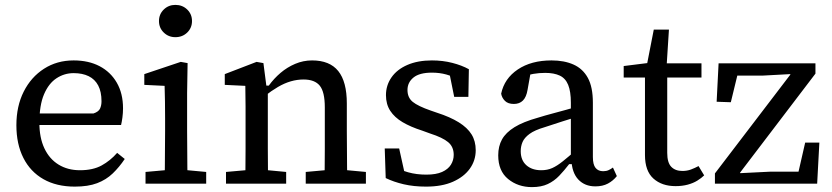

<svg xmlns="http://www.w3.org/2000/svg" viewBox="-20 -751 3400 785"><path d="M286 12Q211 12 157.5 -18.5Q104 -49 75.5 -105.5Q47 -162 47 -239Q47 -317 77 -376.5Q107 -436 160 -470Q213 -504 281 -504Q342 -504 387 -480.5Q432 -457 457.5 -413Q483 -369 483 -308Q483 -289 480.5 -270.5Q478 -252 475 -240H100V-287H362Q383 -294 389 -307Q395 -320 395 -337Q395 -376 381.5 -401.5Q368 -427 342.5 -439.5Q317 -452 281 -452Q243 -452 211 -431Q179 -410 160 -365.5Q141 -321 141 -249Q141 -188 161.5 -144.5Q182 -101 219.5 -78Q257 -55 307 -55Q360 -55 395.5 -74.5Q431 -94 459 -126L490 -101Q468 -68 441 -42Q414 -16 377 -2Q340 12 286 12Z M575 0V-48L687 -58H715L823 -48V0ZM653 0Q654 -30 654 -67Q654 -104 654.5 -143Q655 -182 655 -215V-267Q655 -305 654.5 -336Q654 -367 653 -400L570 -404V-448L719 -498L747 -493L745 -371V-215Q745 -182 745.5 -143Q746 -104 746 -67Q746 -30 747 0ZM697 -599Q669 -599 649.5 -618Q630 -637 630 -665Q630 -693 649.5 -712Q669 -731 697 -731Q726 -731 745.5 -712Q765 -693 765 -665Q765 -637 745.5 -618Q726 -599 697 -599Z M904 0V-48L1017 -58H1044L1150 -48V0ZM983 0Q983 -30 983.5 -67Q984 -104 984 -143Q984 -182 984 -215V-267Q984 -293 984 -315Q984 -337 983.5 -357.5Q983 -378 983 -400L899 -404V-448L1029 -498L1057 -493L1071 -385H1075V-215Q1075 -182 1075 -143Q1075 -104 1075.5 -67Q1076 -30 1076 0ZM1230 0V-48L1341 -58H1368L1476 -48V0ZM1307 0Q1307 -30 1307.5 -67Q1308 -104 1308 -142.5Q1308 -181 1308 -215V-312Q1308 -375 1287.5 -400.5Q1267 -426 1221 -426Q1195 -426 1169 -418.5Q1143 -411 1116.5 -395.5Q1090 -380 1062 -358L1055 -401H1079Q1100 -430 1127 -453Q1154 -476 1187 -490Q1220 -504 1256 -504Q1328 -504 1363 -460.5Q1398 -417 1398 -328V-215Q1398 -181 1398.5 -142.5Q1399 -104 1399 -67Q1399 -30 1400 0Z M1722 12Q1672 12 1631 2.5Q1590 -7 1557 -23L1553 -144H1612L1639 -22H1591V-72Q1615 -56 1649 -46.5Q1683 -37 1723 -37Q1763 -37 1787.5 -48Q1812 -59 1823.5 -77.5Q1835 -96 1835 -118Q1835 -151 1812 -170Q1789 -189 1739 -205L1706 -217Q1659 -232 1626 -251.5Q1593 -271 1575.5 -298Q1558 -325 1558 -362Q1558 -402 1580.5 -434.5Q1603 -467 1645.5 -485.5Q1688 -504 1746 -504Q1790 -504 1829 -494Q1868 -484 1897 -468L1895 -355H1837L1815 -464H1856V-423Q1832 -439 1804.5 -446.5Q1777 -454 1746 -454Q1695 -454 1670.5 -434Q1646 -414 1646 -383Q1646 -352 1667.5 -334.5Q1689 -317 1741 -299L1767 -290Q1820 -273 1855.5 -251Q1891 -229 1908 -201.5Q1925 -174 1925 -137Q1925 -95 1901 -61.5Q1877 -28 1832 -8Q1787 12 1722 12Z M2155 14Q2098 14 2057.5 -19Q2017 -52 2017 -116Q2017 -153 2032.5 -181Q2048 -209 2083.5 -231Q2119 -253 2180 -270Q2209 -279 2237.5 -286.5Q2266 -294 2294.5 -302Q2323 -310 2351 -318V-277Q2315 -266 2279 -254.5Q2243 -243 2207 -231Q2166 -219 2145 -203.5Q2124 -188 2116.5 -170.5Q2109 -153 2109 -133Q2109 -96 2132 -75.5Q2155 -55 2193 -55Q2218 -55 2238 -64Q2258 -73 2281 -91.5Q2304 -110 2335 -137L2342 -80H2307Q2287 -54 2266.5 -32.5Q2246 -11 2219.5 1.5Q2193 14 2155 14ZM2414 11Q2371 11 2344.5 -17Q2318 -45 2316 -100L2314 -102V-331Q2314 -377 2303 -404Q2292 -431 2268.5 -442Q2245 -453 2209 -453Q2184 -453 2161 -449Q2138 -445 2113 -434L2153 -474L2137 -384Q2132 -354 2118 -340Q2104 -326 2081 -326Q2057 -326 2044.5 -338.5Q2032 -351 2029 -368Q2042 -430 2097 -467Q2152 -504 2235 -504Q2287 -504 2325 -487Q2363 -470 2383.5 -432.5Q2404 -395 2404 -331V-109Q2404 -78 2415 -64.5Q2426 -51 2446 -51Q2459 -51 2468.5 -55.5Q2478 -60 2486 -66L2502 -31Q2487 -12 2465.5 -0.5Q2444 11 2414 11Z M2664 -434V-492H2848V-434ZM2742 10Q2686 10 2651.5 -21Q2617 -52 2617 -117Q2617 -135 2617 -152.5Q2617 -170 2617 -193V-434H2530V-481L2658 -497L2621 -466L2653 -630H2715L2704 -458L2708 -448V-126Q2708 -86 2724.5 -69Q2741 -52 2770 -52Q2789 -52 2805 -58Q2821 -64 2836 -72L2859 -34Q2848 -23 2831 -12.5Q2814 -2 2791.5 4Q2769 10 2742 10Z M2903 0V-42L3219 -456L3216 -430L3211 -448L3100 -442H2964L3003 -477L2968 -333L2910 -335L2918 -492H3314V-450L2998 -35L3006 -67V-43L3127 -49H3274L3237 -15L3272 -168H3330L3321 0Z"/></svg>

Font: Source Serif 4
Style: Regular
Weight: 400
Designer: Frank Grießhammer
Foundry: Adobe Systems Incorporated
Version: Version 4.004;hotconv 1.0.116;makeotfexe 2.5.65601